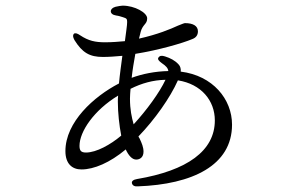

<svg xmlns="http://www.w3.org/2000/svg" viewBox="-20 -599 1040 681"><path d="M542 -395C538 -389 543 -383 554 -375C569 -365 576 -357 577 -347C530 -346 485 -337 447 -323C450 -351 455 -380 460 -408C542 -421 628 -446 661 -460C675 -465 682 -474 682 -488C682 -507 665 -517 636 -517C633 -517 624 -513 611 -508C585 -496 540 -477 473 -462L479 -486C482 -498 488 -506 493 -512C498 -518 502 -523 502 -534C502 -554 458 -579 415 -579C409 -579 400 -577 390 -575C379 -572 373 -566 373 -559C373 -552 379 -546 392 -544C401 -543 409 -540 416 -538C429 -534 431 -532 431 -521C431 -509 427 -485 423 -453C401 -451 377 -449 353 -449C318 -449 294 -454 264 -474C254 -481 246 -483 242 -479C238 -475 238 -468 244 -457C272 -412 298 -397 345 -397C368 -397 391 -399 414 -401C410 -370 405 -336 402 -303C313 -257 212 -166 212 -63C212 -19 235 2 269 2C313 2 370 -22 426 -69C436 -47 449 -33 463 -33C475 -33 489 -40 489 -61C489 -77 483 -91 475 -108C474 -110 472 -112 471 -115C529 -175 584 -253 611 -314C694 -301 742 -242 742 -172C742 -64 644 6 466 36C453 38 446 44 448 51C450 59 457 63 469 62C662 55 803 -12 803 -157C803 -247 735 -331 621 -345C622 -354 620 -364 613 -371C600 -385 584 -393 565 -399C553 -403 546 -401 542 -395ZM262 -82C262 -132 313 -208 399 -260C398 -253 398 -245 398 -238C398 -199 403 -154 410 -118C372 -86 322 -58 285 -58C267 -58 262 -65 262 -82ZM441 -249C441 -260 442 -271 443 -284C483 -304 523 -315 567 -316C546 -271 500 -208 454 -158C447 -183 441 -211 441 -249Z"/></svg>

Font: 寒蝉锦书宋
Style: Regular
Weight: 400
Designer: 寒蝉锦书宋{Warren} 思源宋体{Ryoko NISHIZUKA 西塚涼子 (kana & ideographs); Frank Grießhammer (Latin, Greek & Cyrillic); Wenlong ZHANG 
Foundry: Adobe & ChillType
Version: Version 2.000;Glyphs 3.1.1 (3135)